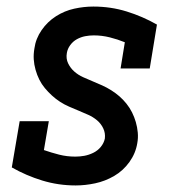

<svg xmlns="http://www.w3.org/2000/svg" viewBox="-20 -558 540 586"><path d="M211 8Q158 8 109 -7Q60 -22 16 -47L40 -188H129L114 -100Q137 -92 160.5 -86Q184 -80 210 -80Q224 -80 237.5 -82.5Q251 -85 264.5 -91.5Q278 -98 287.5 -109.5Q297 -121 300 -135Q302 -152 295 -166.5Q288 -181 276 -191Q264 -201 249.5 -207.5Q235 -214 220.5 -220Q206 -226 191 -232.5Q176 -239 163 -247.5Q150 -256 138.5 -266.5Q127 -277 117 -289Q107 -301 100 -315Q93 -329 88.5 -345Q84 -361 83 -377Q82 -393 85 -410Q89 -440 107 -466Q125 -492 151 -508.5Q177 -525 206.5 -531.5Q236 -538 265 -538Q318 -538 366.5 -523Q415 -508 459 -483L437 -349H348L361 -429Q339 -438 315 -444Q291 -450 266 -450Q253 -450 240 -447.5Q227 -445 215 -438.5Q203 -432 194.5 -420.5Q186 -409 184 -396Q181 -379 188 -364.5Q195 -350 207 -339.5Q219 -329 233.5 -322.5Q248 -316 262.5 -310Q277 -304 291.5 -297.5Q306 -291 319.5 -282.5Q333 -274 344.5 -264Q356 -254 366 -241.5Q376 -229 383 -215Q390 -201 394.5 -185.5Q399 -170 400.5 -153.5Q402 -137 399 -121Q394 -90 375 -63.5Q356 -37 328.5 -21Q301 -5 270.5 1.5Q240 8 211 8Z"/></svg>

Font: Iosevka Slab Semibold
Style: Italic
Weight: 600
Italic angle: -9°
Monospace: yes
Designer: Belleve Invis
Foundry: Belleve Invis
Version: Version 11.1.1; ttfautohint (v1.8.3)